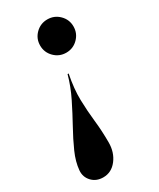

<svg xmlns="http://www.w3.org/2000/svg" viewBox="-226 -593 740 894"><g transform="rotate(-30 144.0 -146.0)"><path d="M-29.3 154.1Q-25.6 110.1 -4 61.5Q17.6 12.9 46.8 -39.7Q75.9 -92.3 103.5 -148.1Q131.1 -203.9 147 -262H152.8Q137.9 -187 139.4 -126.7Q140.9 -66.4 147.3 -10.1Q153.8 46.1 153.8 109.1Q153.8 162.4 124.8 200.1Q95.7 237.8 51.5 237.8Q13.9 237.8 -9.2 213.1Q-32.2 188.5 -29.3 154.1ZM282 -440.7Q282 -403.6 255.7 -377.3Q229.5 -351.1 192.4 -351.1Q155.3 -351.1 129 -377.3Q102.8 -403.6 102.8 -440.7Q102.8 -477.8 129 -503.8Q155.3 -529.8 192.4 -529.8Q229.5 -529.8 255.7 -503.8Q282 -477.8 282 -440.7Z"/></g></svg>

Font: Bodoni* 36
Style: Bold Italic
Weight: 700
Italic angle: -13°
Version: Version 2.000; ttfautohint (v1.8.1)